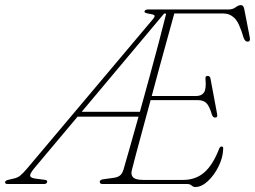

<svg xmlns="http://www.w3.org/2000/svg" viewBox="-73 -738 1022 770"><path d="M678 0H338.5Q327 0 327 -9Q327 -17 341 -19L384 -25Q398.5 -27 407.8 -34Q417 -41 422 -57Q430 -84 446.2 -141Q462.5 -198 482.5 -270H238L65 -64Q47 -42 47.8 -33.5Q48.5 -25 67.5 -22L105 -17Q118.5 -16 116 -7.5Q114 0 102.5 0H-41.5Q-54.5 0 -52.5 -8.5Q-50.5 -15 -37 -17.5L-15.5 -22.5Q-2.5 -25.5 8 -33.8Q18.5 -42 35.5 -62L541 -662Q550 -672.5 546 -676.5Q542 -680.5 527 -682.5Q504.5 -686 506.5 -692Q508.5 -700 520 -700H843Q860.5 -700 872 -708.8Q883.5 -717.5 893 -717.5Q903.5 -717.5 906.5 -702L928.5 -589Q932.5 -571 920 -571Q909.5 -571 904 -586.5Q886.5 -647 867.5 -665.5Q848.5 -684 822 -684H626Q614.5 -643 599.8 -589Q585 -535 568.2 -474.2Q551.5 -413.5 535.5 -353H714Q735 -353 745 -367.2Q755 -381.5 751 -422.5Q750 -433.5 759.5 -433.5Q769 -433.5 771 -423.5L797.5 -282Q801 -267 790.5 -266.5Q781 -266 777 -278Q766.5 -313.5 754.2 -325Q742 -336.5 719.5 -336.5H531Q514 -274.5 499 -218.5Q484 -162.5 472.5 -120.2Q461 -78 456 -56.5Q450.5 -37 460.8 -26.8Q471 -16.5 501 -16.5H662Q711.5 -16.5 746.2 -46.5Q781 -76.5 806.5 -143Q810 -150.5 816 -150.5Q823.5 -150.5 822 -138.5Q820.5 -104.5 803 -69.5Q785.5 -34.5 760.2 -11.2Q735 12 710.5 12Q702 12 695.5 6Q689 0 678 0ZM585 -683.5 254.5 -289.5H488Q507 -358 526.8 -430.2Q546.5 -502.5 564 -568.5Q581.5 -634.5 593.5 -683.5Z"/></svg>

Font: Fraunces 72pt S050 Thin
Style: Italic
Weight: 100
Italic angle: -16°
Version: Version 1.000; ttfautohint (v1.8.3)